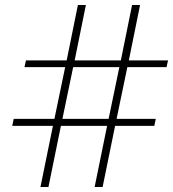

<svg xmlns="http://www.w3.org/2000/svg" viewBox="-20 -749 693 769"><path d="M142 0 192 -245H29L35 -273H198L241 -480H78L84 -507H247L292 -729H324L279 -507H464L509 -729H541L496 -507H653L647 -480H490L447 -273H604L598 -245H441L391 0H359L409 -245H224L174 0ZM230 -273H415L458 -480H273Z"/></svg>

Font: Mona Sans ExtraLight
Style: Italic
Weight: 200
Italic angle: -11.6951°
Designer: Deni Anggara
Foundry: GitHub
Version: Version 2.000